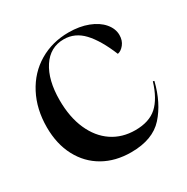

<svg xmlns="http://www.w3.org/2000/svg" viewBox="-129 -636 745 764"><g transform="rotate(-30 243.5 -254.0)"><path d="M20 -239Q20 -322 54 -387Q88 -452 148 -487.5Q208 -523 283 -523Q333 -523 372 -508Q411 -493 432.5 -467.5Q454 -442 454 -413Q454 -388 440.5 -371Q427 -354 411 -351Q379 -429 341.5 -469Q304 -509 253 -509Q190 -509 154 -454Q118 -399 118 -307Q118 -229 143.5 -171.5Q169 -114 214.5 -83.5Q260 -53 320 -53Q384 -53 420 -85.5Q456 -118 477 -187L483 -185Q461 -96 411 -40.5Q361 15 262 15Q190 15 135.5 -16Q81 -47 50.5 -104.5Q20 -162 20 -239Z"/></g></svg>

Font: Nyght Serif
Style: Regular
Weight: 400
Designer: Maksym Kobuzan
Version: Version 0.410